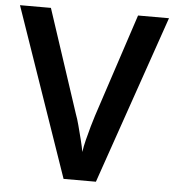

<svg xmlns="http://www.w3.org/2000/svg" viewBox="-52 -762 734 810"><g transform="rotate(5 315.5 -357.0)"><path d="M631 -714 384 0H247L0 -714H131L275 -277Q282 -259 289.5 -230.5Q297 -202 304.5 -172.5Q312 -143 316 -120Q319 -143 326.5 -172.5Q334 -202 342 -230.5Q350 -259 356 -277L500 -714Z"/></g></svg>

Font: Noto Sans Cham SemiBold
Style: Regular
Weight: 600
Version: Version 2.002